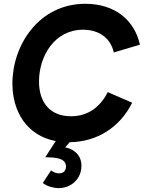

<svg xmlns="http://www.w3.org/2000/svg" viewBox="-20 -734 759 1014"><path d="M289 259.5C358 259.5 410 209 410 142C410 88 375.5 55 324.5 44L348 17C492.5 15.5 613.5 -61.5 678 -191.5L549 -247.5C510 -169.5 445 -120 355 -120C246 -120 186 -191 186 -303.5C186 -437 267.5 -577 418.5 -577C501 -577 563.5 -535 581 -457L719 -498C690 -629.5 585 -714 431 -714C185.5 -714 45.5 -496 45.5 -293C45.5 -146 120.5 -18 274.5 11L219 96.5C272.5 97 328.5 100.5 328.5 145.5C328.5 170 313 181.5 291 181.5C277.5 181.5 262.5 175.5 249.5 166L206 232.5C232.5 253.5 270.5 259.5 289 259.5Z"/></svg>

Font: HK Grotesk ExtraBold
Style: Italic
Weight: 800
Italic angle: -16°
Designer: Alfredo Marco Pradil
Foundry: Hanken Design Co.
Version: Version 3.001;FEAKit 1.0